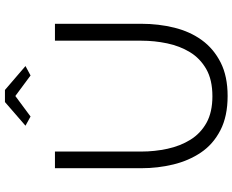

<svg xmlns="http://www.w3.org/2000/svg" viewBox="-104 -854 962 795"><g transform="rotate(-90 377.5 -456.0)"><path d="M378 5Q294 5 236 -25Q178 -55 144 -105.5Q110 -156 94.5 -220Q79 -284 79 -352V-710H148V-352Q148 -297 159.5 -244Q171 -191 197 -149Q223 -107 267 -82.5Q311 -58 377 -58Q445 -58 489.5 -83.5Q534 -109 559.5 -151Q585 -193 596 -245.5Q607 -298 607 -352V-710H677V-352Q677 -281 661 -216Q645 -151 609.5 -102Q574 -53 517 -24Q460 5 378 5ZM255 -832 353 -917H403L502 -832L463 -811L378 -874L293 -811Z"/></g></svg>

Font: Raleway Thin
Style: Regular
Weight: 400
Version: Version 4.026